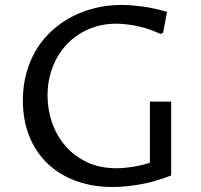

<svg xmlns="http://www.w3.org/2000/svg" viewBox="-20 -745 812 775"><path d="M670.9 -36.6Q603 -10.3 543 -0.2Q482.9 9.8 434.6 9.8Q353 9.8 286.1 -14.9Q219.2 -39.6 171.6 -85.2Q124 -130.9 98.1 -195.6Q72.3 -260.3 72.3 -339.8Q72.3 -399.9 86.9 -451.9Q101.6 -503.9 127.9 -546.6Q154.3 -589.4 191.2 -622.6Q228 -655.8 272.2 -678.5Q316.4 -701.2 366.7 -713.1Q417 -725.1 470.7 -725.1Q505.9 -725.1 553.2 -719Q600.6 -712.9 654.3 -696.8L638.2 -612.8L628.4 -607.9Q574.7 -632.3 528.8 -640.9Q482.9 -649.4 450.2 -649.4Q387.7 -649.4 336.4 -626.7Q285.2 -604 248.5 -564.7Q211.9 -525.4 191.9 -472.4Q171.9 -419.4 171.9 -359.4Q171.9 -302.2 190.4 -249.3Q209 -196.3 244.4 -155.5Q279.8 -114.7 331.5 -90.3Q383.3 -65.9 450.2 -65.9Q479.5 -65.9 513.9 -71.3Q548.3 -76.7 585 -87.9V-335H670.9Z"/></svg>

Font: Proza Libre
Style: Regular
Weight: 400
Designer: Jasper de Waard
Foundry: Jasper de Waard
Version: Version 1.001; ttfautohint (v1.4.1.8-43bc)